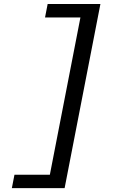

<svg xmlns="http://www.w3.org/2000/svg" viewBox="-20 -745 640 972"><path d="M40 207.5 53.2 139.6H232.4L387.2 -656.7H208L221.2 -724.6H488.3L307.1 207.5Z"/></svg>

Font: Liberation Mono
Style: Italic
Weight: 400
Italic angle: -12°
Monospace: yes
Designer: Steve Matteson
Foundry: Ascender Corporation
Version: Version 2.1.5